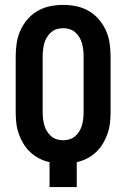

<svg xmlns="http://www.w3.org/2000/svg" viewBox="-20 -763 515 783"><path d="M182 0V-102Q161 -106 140.5 -116.5Q120 -127 103.5 -142.5Q87 -158 75.5 -177Q64 -196 56.5 -217.5Q49 -239 46.5 -261.5Q44 -284 44 -306V-533Q44 -560 48 -587Q52 -614 63 -638.5Q74 -663 92 -684Q110 -705 133.5 -718.5Q157 -732 183.5 -737.5Q210 -743 238 -743Q265 -743 291.5 -737.5Q318 -732 341.5 -718.5Q365 -705 383 -684Q401 -663 412 -638.5Q423 -614 427 -587Q431 -560 431 -533V-306Q431 -284 428.5 -261.5Q426 -239 418.5 -217.5Q411 -196 399.5 -177Q388 -158 371.5 -142.5Q355 -127 334.5 -116.5Q314 -106 293 -102V0ZM238 -191Q251 -191 264 -195Q277 -199 287 -208Q297 -217 304 -228.5Q311 -240 314.5 -253Q318 -266 319.5 -279.5Q321 -293 321 -306V-533Q321 -546 319.5 -559.5Q318 -573 314.5 -586Q311 -599 304 -610.5Q297 -622 287 -631Q277 -640 264 -644Q251 -648 238 -648Q224 -648 211 -644Q198 -640 188 -631Q178 -622 171 -610.5Q164 -599 160.5 -586Q157 -573 155.5 -559.5Q154 -546 154 -533V-306Q154 -293 155.5 -279.5Q157 -266 160.5 -253Q164 -240 171 -228.5Q178 -217 188 -208Q198 -199 211 -195Q224 -191 238 -191Z"/></svg>

Font: Iosevka QP
Style: Bold
Weight: 700
Designer: Belleve Invis
Foundry: Belleve Invis
Version: Version 20.0.0; ttfautohint (v1.8.4)